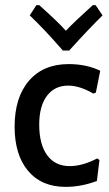

<svg xmlns="http://www.w3.org/2000/svg" viewBox="-20 -720 425 749"><path d="M353 -700 380 -660Q327 -608 250 -523H225Q153 -606 96 -660L122 -700H133Q209 -632 237 -600Q272 -637 342 -700ZM248 -470Q317 -470 371 -444L354 -359L344 -355Q291 -386 246 -386Q193 -386 163 -346Q133 -306 133 -234Q133 -157 164 -114.5Q195 -72 252 -72Q302 -72 359 -102L368 -96L358 -14Q297 9 236 9Q142 9 89.5 -53.5Q37 -116 37 -226Q37 -340 93 -405Q149 -470 248 -470Z"/></svg>

Font: Alegreya Sans Medium
Style: Regular
Weight: 500
Designer: Juan Pablo del Peral
Foundry: Huerta Tipografica
Version: Version 2.007